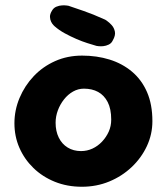

<svg xmlns="http://www.w3.org/2000/svg" viewBox="-20 -712 636 732"><path d="M292 0Q236 0 189 -19Q142 -38 107.5 -71.5Q73 -105 54 -148.5Q35 -192 35 -242Q35 -292 54.5 -338.5Q74 -385 108.5 -421.5Q143 -458 190 -479Q237 -500 293 -500Q349 -500 397.5 -485Q446 -470 483 -439Q520 -408 540.5 -361Q561 -314 561 -250Q561 -200 540 -155Q519 -110 482 -75Q445 -40 396.5 -20Q348 0 292 0ZM289 -136Q312 -136 332.5 -145.5Q353 -155 369 -172Q385 -189 394.5 -210Q404 -231 404 -256Q404 -297 390.5 -323Q377 -349 354 -361.5Q331 -374 300 -374Q278 -374 258.5 -363Q239 -352 224 -333Q209 -314 200.5 -291Q192 -268 192 -244Q192 -212 204 -187.5Q216 -163 238 -149.5Q260 -136 289 -136ZM348 -537Q334 -541 313.5 -547.5Q293 -554 271 -563.5Q249 -573 227 -585Q205 -597 188 -612Q188 -612 183.5 -616.5Q179 -621 175 -629Q171 -637 170.5 -647.5Q170 -658 178 -671Q184 -682 195 -686.5Q206 -691 216.5 -691.5Q227 -692 234 -691Q241 -690 241 -690Q267 -681 299.5 -670Q332 -659 381 -637Q381 -637 389 -631.5Q397 -626 406 -616Q415 -606 418 -591.5Q421 -577 410 -558Q405 -547 394.5 -542Q384 -537 373.5 -536Q363 -535 355.5 -536Q348 -537 348 -537Z"/></svg>

Font: Sour Gummy Black
Style: Bold
Weight: 700
Version: Version 1.000